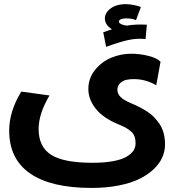

<svg xmlns="http://www.w3.org/2000/svg" viewBox="-20 -694 852 939"><path d="M84 -246.1 222.2 -227.1Q168.9 -138.2 168.9 -63Q168.9 24.4 230.2 63.2Q291.5 102.1 432.1 102.1Q490.7 102.1 533.2 94.2Q575.7 86.4 598.9 72.5Q622.1 58.6 632.6 42.5Q643.1 26.4 643.1 6.8Q643.1 -12.7 637.7 -27.1Q632.3 -41.5 619.6 -52.2Q606.9 -63 594.2 -69.8Q581.5 -76.7 559.1 -85.9Q484.4 -116.7 448.2 -162.4Q412.1 -208 412.1 -258.8Q412.1 -310.5 444.1 -351.1Q476.1 -391.6 523.2 -411.4Q570.3 -431.2 621.1 -431.2Q665.5 -431.2 707 -420.4Q748.5 -409.7 765.1 -392.1L744.1 -276.9Q692.9 -307.1 634.8 -307.1Q614.3 -307.1 597.7 -303.5Q581.1 -299.8 567.6 -287.4Q554.2 -274.9 554.2 -254.9Q554.2 -235.8 569.1 -220.2Q584 -204.6 621.1 -189Q642.6 -180.2 659.4 -171.6Q676.3 -163.1 696.8 -150.4Q717.3 -137.7 732.2 -122.3Q747.1 -106.9 760.3 -87.6Q773.4 -68.4 780.3 -42.7Q787.1 -17.1 787.1 12.2Q787.1 44.9 773.9 75.2Q760.7 105.5 732.2 132.8Q703.6 160.2 662.4 180.7Q621.1 201.2 560.8 213.1Q500.5 225.1 428.2 225.1Q229.5 225.1 127.2 154.3Q24.9 83.5 24.9 -55.2Q24.9 -148.9 84 -246.1ZM499 -464.8 484.9 -536.1Q490.2 -538.1 505.1 -543.2Q520 -548.3 527.8 -550.8Q496.1 -569.8 493.2 -598.4Q490.2 -627 516.6 -649.2Q543 -671.4 587.9 -673.8Q608.9 -674.3 633.8 -669.7Q658.7 -665 668.9 -659.2L645 -595.2Q627 -604 599.1 -604H591.8Q563.5 -601.6 561.5 -589.8Q560.1 -580.6 576.7 -574.2Q586.4 -570.3 600.1 -568.8Q643.1 -576.2 698.2 -573.2L691.9 -502.9Q649.9 -507.8 606.4 -498Q563 -488.3 499 -464.8Z"/></svg>

Font: LT Superior
Style: Bold
Weight: 400
Designer: Daniel Lyons
Foundry: LyonsType
Version: Version 1.000